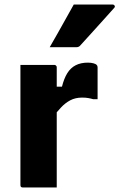

<svg xmlns="http://www.w3.org/2000/svg" viewBox="-20 -826 526 846"><path d="M210 -444H253Q262 -480 276.5 -503.5Q291 -527 313.5 -538.5Q336 -550 367 -550Q382 -550 392 -547Q402 -544 405 -541Q408 -538 409 -535.5Q410 -533 410 -529Q410 -511 410 -493.5Q410 -476 410 -459Q410 -442 410 -424.5Q410 -407 410 -389H390Q380 -392 368.5 -394Q357 -396 342 -396Q312 -396 289.5 -384Q267 -372 248.5 -352Q230 -332 210 -307ZM230 0Q205 0 180 0Q155 0 130.5 0Q106 0 81 0Q78 0 76 -0.5Q74 -1 72.5 -2.5Q71 -4 70.5 -6Q70 -8 70 -11Q70 -54 70 -97Q70 -140 70 -183.5Q70 -227 70 -270Q70 -313 70 -356Q70 -399 70 -442Q70 -469 70 -494Q70 -519 70 -540Q98 -540 123.5 -540Q149 -540 173 -540Q197 -540 219 -540Q223 -540 225 -538.5Q227 -537 228.5 -535Q230 -533 230 -529Q230 -476 230 -423Q230 -370 230 -317.5Q230 -265 230 -212Q230 -159 230 -106Q230 -53 230 0ZM305 -806Q352 -806 391 -806Q430 -806 476 -806Q482 -806 485 -801Q488 -796 483 -791Q458 -763 435 -737.5Q412 -712 388 -685.5Q364 -659 334 -626Q332 -623 327.5 -620.5Q323 -618 317 -618Q285 -618 256.5 -618Q228 -618 199 -618Q217 -649 234.5 -680Q252 -711 269.5 -742.5Q287 -774 305 -806Z"/></svg>

Font: Recursive ExtraBold
Style: Regular
Weight: 800
Version: Version 1.085